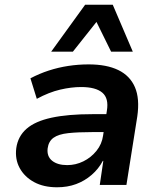

<svg xmlns="http://www.w3.org/2000/svg" viewBox="-20 -784 674 814"><path d="M222 10Q165 10 124.5 -12Q84 -34 63.5 -71.5Q43 -109 49 -156Q56 -206 92.5 -238Q129 -270 198.5 -285Q268 -300 371 -300H449L438 -224H371Q310 -224 269 -219.5Q228 -215 207 -200Q186 -185 182 -155Q178 -121 201 -102.5Q224 -84 265 -84Q301 -84 333.5 -100Q366 -116 389 -144.5Q412 -173 417 -209L433 -314Q442 -367 414 -391Q386 -415 324 -415Q282 -415 235 -404Q188 -393 136 -365L109 -452Q147 -472 187 -485Q227 -498 269.5 -504.5Q312 -511 356 -511Q432 -511 481.5 -487Q531 -463 552 -414.5Q573 -366 562 -290L516 0H403L418 -102H416Q398 -68 368.5 -42.5Q339 -17 302.5 -3.5Q266 10 222 10ZM197 -565 341 -764H458L543 -565H451L389 -691L289 -565Z"/></svg>

Font: Nunito Sans 7pt
Style: Bold Italic
Weight: 700
Italic angle: -9°
Version: Version 3.101;gftools[0.9.27]